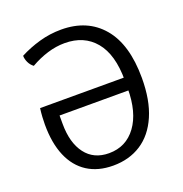

<svg xmlns="http://www.w3.org/2000/svg" viewBox="-127 -807 888 931"><g transform="rotate(-20 316.5 -341.0)"><path d="M515.5 -371.5V-305.5H139V-263Q139 -164.5 181.8 -108Q224.5 -51.5 303 -51.5Q391 -51.5 442.8 -122Q494.5 -192.5 494.5 -316V-359Q494.5 -491 438 -559Q381.5 -627 281.5 -627Q237 -627 192.2 -613.2Q147.5 -599.5 104 -574.5Q88.5 -586 80.2 -603.8Q72 -621.5 72 -638Q119.5 -663 174.8 -678.8Q230 -694.5 288 -694.5Q423 -694.5 499.8 -604Q576.5 -513.5 576.5 -340.5Q576.5 -225.5 542.2 -146.8Q508 -68 446.2 -28Q384.5 12 301.5 12Q223.5 12 168.8 -23.2Q114 -58.5 85.5 -125.5Q57 -192.5 57 -288Q57 -304 58.2 -326.8Q59.5 -349.5 62.5 -371.5Z"/></g></svg>

Font: Signika Light Light
Style: Regular
Weight: 300
Version: Version 2.001